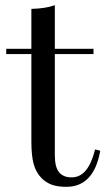

<svg xmlns="http://www.w3.org/2000/svg" viewBox="-20 -701 404 735"><path d="M337.9 -514.2V-494.1H189.9V-106.9Q189.9 -61.5 206.1 -41.7Q222.2 -22 253.9 -22Q285.2 -22 307.1 -46.9Q329.1 -71.8 344.2 -128.9L363.8 -124Q339.4 14.2 233.9 14.2Q200.2 14.2 178.2 6.1Q156.2 -2 139.2 -19Q117.7 -41 108.9 -73Q100.1 -105 100.1 -159.2V-494.1H3.9V-514.2H100.1V-667Q156.2 -668.5 189.9 -681.2V-514.2Z"/></svg>

Font: TypoPRO Playfair Display
Style: Regular
Weight: 400
Designer: Claus Eggers Sørensen
Foundry: Claus Eggers Sørensen
Version: Version 1.004;PS 001.004;hotconv 1.0.70;makeotf.lib2.5.58329